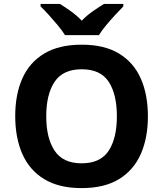

<svg xmlns="http://www.w3.org/2000/svg" viewBox="-20 -954 836 984"><path d="M738 -358Q738 -247 701.5 -164.5Q665 -82 590 -36Q515 10 398 10Q282 10 206.5 -36Q131 -82 94.5 -165Q58 -248 58 -359Q58 -470 94.5 -552Q131 -634 206.5 -679.5Q282 -725 399 -725Q515 -725 590 -679.5Q665 -634 701.5 -551.5Q738 -469 738 -358ZM217 -358Q217 -246 260 -181.5Q303 -117 398 -117Q495 -117 537 -181.5Q579 -246 579 -358Q579 -471 537 -535Q495 -599 399 -599Q303 -599 260 -535Q217 -471 217 -358ZM313 -774Q299 -797 276.5 -824Q254 -851 230.5 -877Q207 -903 188 -921V-934H287Q313 -918 343 -896.5Q373 -875 399 -848Q425 -875 456 -896.5Q487 -918 513 -934H612V-921Q594 -903 570 -877Q546 -851 523.5 -824Q501 -797 487 -774Z"/></svg>

Font: RS Noto Sans
Style: Bold
Weight: 700
Designer: Monotype Design Team
Foundry: Monotype Imaging Inc.
Version: Version 3.10